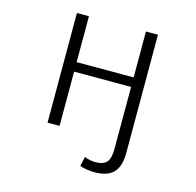

<svg xmlns="http://www.w3.org/2000/svg" viewBox="-132 -868 1264 1236"><g transform="rotate(15 500.0 -249.5)"><path d="M309.6 -730.5V-424.8H689.5V-730.5H769.5V56.6Q769.5 147.5 729 189Q688.5 230.5 602.5 230.5Q552.7 230.5 504.9 214.8L519.5 151.4Q556.6 166 590.8 166Q644.5 166 667 140.6Q689.5 115.2 689.5 52.7V-361.3H309.6V0H229.5V-730.5Z"/></g></svg>

Font: GenEi Gothic M SemiLight
Style: Regular
Weight: 350
Designer: o_tamon (Modified); [Source Han Sans]
Ryoko NISHIZUKA  (kana & ideographs); Paul D. Hunt (Latin, Greek & Cyrillic); Wenl
Version: Version 1.1a;Original Version 1.004